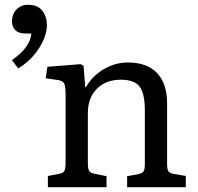

<svg xmlns="http://www.w3.org/2000/svg" viewBox="-20 -782 827 802"><path d="M180 0V-47L228 -56Q244 -59 249 -68.5Q254 -78 254 -104V-386Q254 -422 248 -433.5Q242 -445 220 -448L171 -455L178 -503L317 -514L329 -507L336 -418H339Q366 -465 413.5 -493Q461 -521 514 -521Q594 -521 636 -477Q678 -433 678 -350V-96Q678 -74 684 -66Q690 -58 709 -55L756 -47V0H511V-46L555 -54Q574 -58 579.5 -66Q585 -74 585 -96V-321Q585 -392 563 -420.5Q541 -449 485 -449Q422 -449 384.5 -411Q347 -373 347 -310V-100Q347 -78 352 -69Q357 -60 372 -57L425 -46V0ZM56 -496 30 -531Q70 -559 89.5 -587Q109 -615 111 -642H87Q58 -642 44 -656Q30 -670 30 -693Q30 -722 48.5 -742Q67 -762 97 -762Q138 -762 157 -737Q176 -712 176 -676Q176 -649 162 -616Q148 -583 121.5 -551.5Q95 -520 56 -496Z"/></svg>

Font: Literata 12pt
Style: Regular
Weight: 400
Designer: Latin by Veronika Burian and Jose Scaglione. Greek by Irene Vlachou. Cyrillic by Vera Evstafieva.
Foundry: TypeTogether
Version: Version 3.002